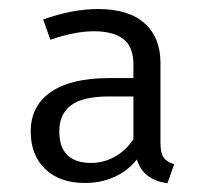

<svg xmlns="http://www.w3.org/2000/svg" viewBox="-20 -402 466 430"><path d="M370.1 -34.2 355 8.3Q300.3 1 286.6 -44.9Q266.6 -19.5 236.6 -5.9Q206.5 7.8 169.9 7.8Q113.8 7.8 81.3 -23.4Q48.8 -54.7 48.8 -107.4Q48.8 -165 94 -196Q139.2 -227.1 223.6 -227.1H278.8V-257.8Q278.8 -297.4 256.1 -314.7Q233.4 -332 190.4 -332Q147.9 -332 92.8 -313L76.7 -358.4Q142.6 -381.8 199.7 -381.8Q268.1 -381.8 303.7 -349.9Q339.4 -317.9 339.4 -261.2V-81.5Q339.4 -59.6 346.4 -49.3Q353.5 -39.1 370.1 -34.2ZM278.8 -90.3V-186H225.1Q165.5 -186 139.2 -166.3Q112.8 -146.5 112.8 -107.9Q112.8 -37.1 184.6 -37.1Q212.4 -37.1 237.5 -51.3Q262.7 -65.4 278.8 -90.3Z"/></svg>

Font: Amiri Typewriter
Style: Regular
Weight: 400
Monospace: yes
Designer: Khaled Hosny
Version: Version 1.1